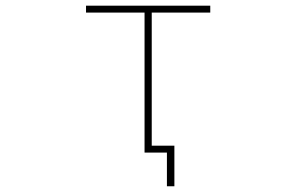

<svg xmlns="http://www.w3.org/2000/svg" viewBox="-20 -564 1040 679"><path d="M570.3 94.7V-24.4H491.2V-519.5H284.2V-543.9H723.6V-519.5H516.6V-48.8H596.7V94.7Z"/></svg>

Font: Mgen+ 1m thin
Style: Regular
Weight: 100
Designer: [Source Han Sans]
Ryoko NISHIZUKA  (kana & ideographs); Paul D. Hunt (Latin, Greek & Cyrillic); Wenlong ZHANG  (bopomofo
Version: Version 1.059.20150602